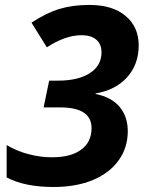

<svg xmlns="http://www.w3.org/2000/svg" viewBox="-20 -744 591 774"><path d="M539.1 -561Q539.1 -484.9 492.9 -433.1Q446.8 -381.3 365.2 -367.2V-365.2Q429.2 -352.5 462.2 -313.2Q495.1 -273.9 495.1 -214.8Q495.1 -149.9 459 -98.6Q422.9 -47.4 355.5 -18.8Q288.1 9.8 195.8 9.8Q79.1 9.8 6.8 -28.8V-159.2Q47.9 -134.8 95.7 -122.3Q143.6 -109.9 189 -109.9Q266.1 -109.9 307.6 -140.9Q349.1 -171.9 349.1 -227.1Q349.1 -311 223.1 -311H155.8L178.2 -418.9H213.9Q295.4 -418.9 342.3 -449.2Q389.2 -479.5 389.2 -533.2Q389.2 -565.9 368.2 -584Q347.2 -602.1 309.1 -602.1Q243.7 -602.1 168.9 -553.2L106.9 -652.8Q167.5 -692.4 220.5 -708.3Q273.4 -724.1 340.8 -724.1Q433.6 -724.1 486.3 -679.9Q539.1 -635.7 539.1 -561Z"/></svg>

Font: Zoram GWebM
Style: Bold Italic
Weight: 700
Italic angle: -12°
Foundry: Ascender Corporation
Version: Version 1.000